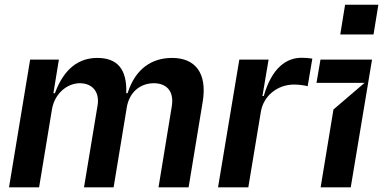

<svg xmlns="http://www.w3.org/2000/svg" viewBox="-20 -800 1636 820"><path d="M147 0 201.7 -331.7C212.4 -398.8 264.9 -444.2 321 -444.6C374.6 -444.2 405.5 -407.7 397 -351.6L338.8 0H465.2L521.3 -340.2C530.9 -401.6 574.2 -444.2 637.1 -444.6C688.6 -444.2 724.4 -413.7 713.8 -346.6L657 0H785.5L845.9 -366.5C865.4 -487.9 813.9 -552.6 715.2 -552.6C630.3 -552.6 558.9 -508.9 524.9 -402H519.2C523.1 -506 479.8 -552.6 395.6 -552.6C319.6 -552.6 254.6 -510.7 214.5 -402H208.1L231.5 -545.5H108.7L18.5 0Z M1040.5 0 1093.8 -321C1104.4 -389.9 1164.4 -438.9 1235.8 -438.9C1256.7 -438.9 1283 -435 1294 -431.8L1313.9 -549.7C1302.2 -551.8 1282.7 -553.3 1268.5 -553.3C1205.3 -553.3 1142 -513.5 1106.5 -389.9H1100.9L1127.1 -545.5H1002.1L911.2 0Z M1575.3 -652.7 1595.9 -779.8H1453.8L1433.2 -652.7ZM1478 0 1568.9 -545.5H1348.7L1331.7 -446H1536.9L1404.1 -332.4L1349.4 0Z"/></svg>

Font: Riot Sans 2.0
Style: Bold Italic
Weight: 600
Italic angle: -9.39999°
Designer: Rasmus Andersson
Foundry: rsms
Version: Version 3.006;hotconv 1.0.109;makeotfexe 2.5.65596